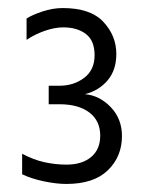

<svg xmlns="http://www.w3.org/2000/svg" viewBox="-20 -845 358 477"><path d="M128 -632H101V-586H128Q175 -586 202 -565.5Q229 -545 229 -508Q229 -474 206.5 -455Q184 -436 145 -436Q118 -436 90.5 -442Q63 -448 35 -463V-412Q58 -401 89 -394.5Q120 -388 145 -388Q213 -388 248 -422Q283 -456 283 -507Q283 -550 255 -579Q227 -608 191 -611Q226 -620 247.5 -645.5Q269 -671 269 -711Q269 -756 237 -790.5Q205 -825 136 -825Q111 -825 85.5 -816.5Q60 -808 46 -799V-746Q67 -760 91.5 -768.5Q116 -777 137 -777Q172 -777 193.5 -760.5Q215 -744 215 -708Q215 -671 189 -651.5Q163 -632 128 -632Z"/></svg>

Font: Hind Variable Light
Style: Regular
Weight: 300
Designer: Manushi Parikh, Satya Rajpurohit
Foundry: Indian Type Foundry
Version: Version 3.000